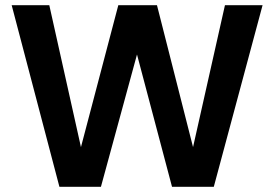

<svg xmlns="http://www.w3.org/2000/svg" viewBox="-20 -720 1057 740"><path d="M209 0 25 -700H170L292 -153L436 -700H585L724 -153L847 -700H992L804 0H643L508 -510L369 0Z"/></svg>

Font: DM Sans 18pt
Style: Bold
Weight: 700
Designer: Colophon Foundry, Jonny Pinhorn
Foundry: Colophon Foundry
Version: Version 4.004;gftools[0.9.30]